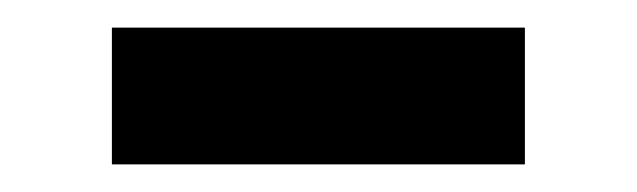

<svg xmlns="http://www.w3.org/2000/svg" viewBox="-20 -343 461 139"><path d="M61 -224V-323H360V-224Z"/></svg>

Font: Raleway Thin SemiBold
Style: Regular
Weight: 600
Version: Version 4.026